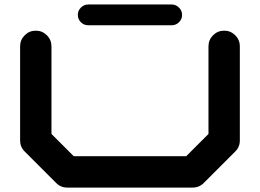

<svg xmlns="http://www.w3.org/2000/svg" viewBox="-20 -847 1174 867"><path d="M755.4 -826.7Q774.4 -826.7 788.3 -812.7Q802.2 -798.8 802.2 -779.8Q802.2 -760.3 788.3 -746.6Q774.4 -732.9 755.4 -732.9H378.4Q358.9 -732.9 345.2 -746.6Q331.5 -760.3 331.5 -779.8Q331.5 -798.8 345.2 -812.7Q358.9 -826.7 378.4 -826.7ZM1063 -212.4Q1063 -183.1 1042 -162.6L900.4 -21Q879.9 0 850.1 0H283.2Q253.9 0 233.4 -21L91.8 -162.6Q70.8 -183.1 70.8 -212.4V-637.7Q70.8 -667 91.6 -687.7Q112.3 -708.5 141.6 -708.5Q170.9 -708.5 191.7 -687.7Q212.4 -667 212.4 -637.7V-242.2L313 -141.6H820.8L921.4 -242.2V-637.7Q921.4 -667 942.1 -687.7Q962.9 -708.5 992.2 -708.5Q1021.5 -708.5 1042.2 -687.7Q1063 -667 1063 -637.7Z"/></svg>

Font: Robtronika
Style: Regular
Weight: 400
Designer: GGBot
Version: 1.00